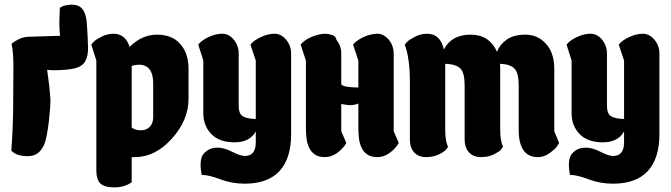

<svg xmlns="http://www.w3.org/2000/svg" viewBox="-20 -680 2906 831"><path d="M98 -4Q79 -4 61 -9Q43 -14 29 -28Q36 -121 37 -212Q38 -303 38 -396Q38 -419 36.5 -443Q35 -467 30 -491Q47 -504 64.5 -512Q82 -520 104 -521Q138 -522 172 -523Q206 -524 240 -525Q237 -552 237 -577Q237 -584 237 -590L239 -646Q243 -649 250 -652.5Q257 -656 270.5 -658Q284 -660 290 -660Q305 -660 318 -655Q351 -642 356 -578Q360 -517 361 -477.5Q362 -438 349.5 -415.5Q337 -393 304.5 -384.5Q272 -376 210 -376Q203 -376 197 -376.5Q191 -377 184 -378L193 -310L198 -254Q199 -241 197 -213.5Q195 -186 191.5 -155.5Q188 -125 183 -98Q178 -71 173 -59Q162 -32 145 -18Q128 -4 98 -4Z M550 109Q518 131 475 131Q432 131 414.5 114Q397 97 397 59V-418L375 -487Q379 -492 386.5 -500Q394 -508 419 -521Q444 -534 471 -534Q523 -534 541 -477Q594 -530 659.5 -530Q725 -530 760.5 -489.5Q796 -449 796 -382V-252Q796 -160 724 -80Q652 0 564 0H550ZM550 -128Q565 -116 589 -116Q613 -116 628 -131Q643 -146 643 -173V-318Q643 -371 617 -390Q601 -400 584 -400Q567 -400 550 -395Z M1040 -5Q1087 -5 1087 -64V-111Q1061 -64 995 -64Q929 -64 894.5 -100Q860 -136 860 -189V-418L838 -487Q852 -505 882.5 -519.5Q913 -534 942 -534Q971 -534 992 -508Q1013 -482 1013 -449V-223Q1013 -188 1030.5 -177Q1048 -166 1087 -165V-418L1064 -487Q1078 -505 1109 -519.5Q1140 -534 1168.5 -534Q1197 -534 1218.5 -508Q1240 -482 1240 -449V-99Q1240 6 1189.5 60.5Q1139 115 1039 115Q983 115 933.5 96Q884 77 853 77Q848 52 848 34Q848 16 853 0.5Q858 -15 876 -28Q894 -41 922 -41Q950 -41 985 -23Q1020 -5 1040 -5Z M1531 -232Q1514 -225 1497 -225Q1486 -225 1477 -226.5Q1468 -228 1457 -230V-112L1479 -61Q1465 -37 1440 -18.5Q1415 0 1386 0Q1359 0 1342.5 -11.5Q1326 -23 1317.5 -41.5Q1309 -60 1306.5 -82.5Q1304 -105 1304 -126V-418Q1304 -418 1300.5 -428.5Q1297 -439 1293 -451Q1289 -463 1285.5 -474Q1282 -485 1281 -487Q1297 -507 1328 -520Q1359 -533 1386 -534Q1401 -534 1417.5 -528.5Q1434 -523 1436 -508Q1457 -481 1457 -449V-314Q1466 -307 1483 -304.5Q1500 -302 1531 -301V-418Q1531 -418 1527.5 -428.5Q1524 -439 1520 -451Q1516 -463 1512.5 -474Q1509 -485 1508 -487Q1516 -497 1528.5 -505.5Q1541 -514 1555.5 -520.5Q1570 -527 1585 -530.5Q1600 -534 1613 -534Q1629 -534 1642 -526Q1655 -518 1664.5 -506Q1674 -494 1679 -479Q1684 -464 1684 -449V-112L1706 -61Q1692 -37 1667 -18.5Q1642 0 1613 0Q1586 0 1569.5 -11.5Q1553 -23 1544.5 -41.5Q1536 -60 1533.5 -82.5Q1531 -105 1531 -126Z M1907 -118Q1907 -69 1919 -45Q1913 -29 1885.5 -14.5Q1858 0 1824.5 0Q1791 0 1772.5 -20.5Q1754 -41 1754 -76V-330Q1754 -413 1738 -468L1732 -487Q1736 -492 1743.5 -500Q1751 -508 1776 -521Q1801 -534 1828 -534Q1886 -534 1901 -466Q1935 -530 2016.5 -530Q2098 -530 2131 -456Q2143 -487 2173 -508.5Q2203 -530 2255 -530Q2307 -530 2343 -490.5Q2379 -451 2379 -382V-112L2400 -61Q2396 -54 2389 -44Q2382 -34 2358.5 -17Q2335 0 2308 0Q2225 0 2225 -118V-311Q2225 -364 2207 -383Q2189 -402 2144 -404L2145 -382V-118Q2145 -71 2157 -45Q2154 -40 2148.5 -32.5Q2143 -25 2119 -12.5Q2095 0 2061.5 0Q2028 0 2009.5 -21Q1991 -42 1991 -76V-311Q1991 -364 1973 -383Q1955 -402 1907 -404Z M2634 -5Q2681 -5 2681 -64V-111Q2655 -64 2589 -64Q2523 -64 2488.5 -100Q2454 -136 2454 -189V-418L2432 -487Q2446 -505 2476.5 -519.5Q2507 -534 2536 -534Q2565 -534 2586 -508Q2607 -482 2607 -449V-223Q2607 -188 2624.5 -177Q2642 -166 2681 -165V-418L2658 -487Q2672 -505 2703 -519.5Q2734 -534 2762.5 -534Q2791 -534 2812.5 -508Q2834 -482 2834 -449V-99Q2834 6 2783.5 60.5Q2733 115 2633 115Q2577 115 2527.5 96Q2478 77 2447 77Q2442 52 2442 34Q2442 16 2447 0.5Q2452 -15 2470 -28Q2488 -41 2516 -41Q2544 -41 2579 -23Q2614 -5 2634 -5Z"/></svg>

Font: Chela One Cyrilic
Style: Regular
Weight: 400
Designer: Miguel Hernandez
Foundry: LatinoType
Version: Version 1.001